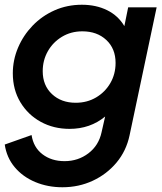

<svg xmlns="http://www.w3.org/2000/svg" viewBox="-22 -570 681 809"><path d="M241 219Q179 219 126.5 197Q74 175 40 134.5Q6 94 -2 39L111 -1Q119 51 157 80Q195 109 250 109Q307 109 350.5 76Q394 43 406 -13L421 -79Q358 -27 271 -27Q204 -27 150 -56.5Q96 -86 64 -139Q32 -192 32 -261Q32 -317 54 -369Q76 -421 115.5 -462Q155 -503 208 -526.5Q261 -550 323 -550Q383 -550 429.5 -527Q476 -504 502 -460L518 -539H638L524 0Q510 66 469 115Q428 164 369 191.5Q310 219 241 219ZM297 -137Q345 -137 383 -159.5Q421 -182 443 -220Q465 -258 465 -305Q465 -365 426 -401.5Q387 -438 325 -438Q277 -438 239 -415Q201 -392 179.5 -354Q158 -316 158 -270Q158 -210 197 -173.5Q236 -137 297 -137Z"/></svg>

Font: Plus Jakarta Display Medium
Style: Italic
Weight: 500
Italic angle: -12°
Designer: Gumpita Rahayu
Foundry: Tokotype Studio
Version: Version 1.000